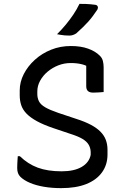

<svg xmlns="http://www.w3.org/2000/svg" viewBox="-20 -957 640 993"><path d="M346 -719Q398 -719 435.5 -705.5Q473 -692 495 -670Q508 -658 512 -642Q516 -626 516 -609Q516 -589 516 -567Q516 -545 516 -523.5Q516 -502 516 -481Q503 -480 489.5 -479Q476 -478 462 -478Q444 -478 435 -486Q426 -494 426 -511Q426 -535 426 -553Q426 -571 426 -585.5Q426 -600 426 -614Q426 -628 424 -644L449 -603Q430 -618 404 -624.5Q378 -631 346 -631Q312 -631 281.5 -619Q251 -607 226.5 -586.5Q202 -566 187.5 -539.5Q173 -513 173 -484V-471Q173 -450 181.5 -433Q190 -416 214 -402Q238 -388 282 -373L375 -342Q419 -328 450 -311.5Q481 -295 500 -275.5Q519 -256 527.5 -233Q536 -210 536 -182V-158Q536 -105 507.5 -65.5Q479 -26 426 -5Q373 16 296 16Q249 16 207.5 9Q166 2 134.5 -11.5Q103 -25 85 -43Q77 -51 73 -62Q69 -73 69 -88Q69 -99 69.5 -109Q70 -119 70.5 -129Q71 -139 72 -149H83Q124 -109 175 -90Q226 -71 299 -71Q363 -71 402 -93.5Q441 -116 449 -156V-172Q448 -193 438 -209.5Q428 -226 406 -239Q384 -252 346 -264L254 -295Q204 -312 170.5 -330.5Q137 -349 117.5 -369Q98 -389 90 -412.5Q82 -436 82 -464V-489Q82 -533 103 -574Q124 -615 160.5 -648Q197 -681 244.5 -700Q292 -719 346 -719ZM391 -937Q411 -937 424 -936.5Q437 -936 448 -935Q459 -934 474 -932Q483 -930 485.5 -923Q488 -916 484 -908Q472 -890 460.5 -874.5Q449 -859 436.5 -845Q424 -831 409 -816.5Q394 -802 374 -784Q366 -779 357.5 -776Q349 -773 338 -773Q325 -773 314.5 -774Q304 -775 295 -776.5Q286 -778 275 -780Q301 -806 321.5 -831Q342 -856 359.5 -882Q377 -908 391 -937Z"/></svg>

Font: Rec Mono Semicasual
Style: Regular
Weight: 400
Version: Version 1.085; ttfautohint (v1.8.4.7-5d5b)